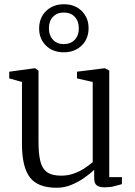

<svg xmlns="http://www.w3.org/2000/svg" viewBox="-20 -874 634 905"><path d="M473 9Q449.5 9 436.8 0.2Q424 -8.5 424 -33V-73.5Q405 -55.5 377.5 -36Q350 -16.5 316.8 -2.8Q283.5 11 247 11Q158 11 120.8 -38Q83.5 -87 83.5 -196V-487.5L23.5 -504.5V-536L140.5 -552H146L161.5 -541.5V-205.5Q161.5 -151 169.8 -115.5Q178 -80 201.2 -63Q224.5 -46 268 -46Q300 -46 327.8 -56Q355.5 -66 378.2 -80.8Q401 -95.5 417 -110V-487.5L343 -504.5V-536L470.5 -552H475.5L495 -541.5V-39H555L554.5 -6Q538 -1.5 518.2 3.8Q498.5 9 473 9ZM280.5 -627.5Q229 -627.5 196.8 -659Q164.5 -690.5 164.5 -739.5Q164.5 -790 197.2 -822Q230 -854 281.5 -854Q333 -854 365.2 -822.2Q397.5 -790.5 397.5 -741.5Q397.5 -691 364.8 -659.2Q332 -627.5 280.5 -627.5ZM281 -666Q312.5 -666 332 -686.2Q351.5 -706.5 351.5 -740.5Q351.5 -774 332.5 -794.5Q313.5 -815 281 -815Q249 -815 229.8 -794.8Q210.5 -774.5 210.5 -740.5Q210.5 -707.5 229.5 -686.8Q248.5 -666 281 -666Z"/></svg>

Font: Merriweather 48pt Light
Style: Regular
Weight: 300
Version: Version 2.100